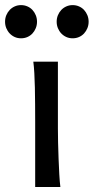

<svg xmlns="http://www.w3.org/2000/svg" viewBox="-47 -743 372 763"><path d="M183.1 -231.9Q183.1 -208.5 183.8 -176.5Q184.6 -144.5 185.8 -111.8Q187 -79.1 188.7 -49.3Q190.4 -19.5 192.9 0H92.8V-258.8Q92.8 -294.4 92.5 -329.1Q92.3 -363.8 91.6 -394.8Q90.8 -425.8 89.4 -452.4Q87.9 -479 85.4 -498H183.1ZM-26.9 -656.7Q-26.9 -670.4 -22 -682.4Q-17.1 -694.3 -8.5 -703.4Q0 -712.4 11.5 -717.5Q22.9 -722.7 36.6 -722.7Q50.3 -722.7 62 -717.5Q73.7 -712.4 82 -703.4Q90.3 -694.3 95.2 -682.4Q100.1 -670.4 100.1 -656.7Q100.1 -643.1 95.2 -631.1Q90.3 -619.1 82 -610.1Q73.7 -601.1 62 -595.9Q50.3 -590.8 36.6 -590.8Q22.9 -590.8 11.5 -595.9Q0 -601.1 -8.5 -610.1Q-17.1 -619.1 -22 -631.1Q-26.9 -643.1 -26.9 -656.7ZM178.2 -656.7Q178.2 -670.4 183.1 -682.4Q188 -694.3 196.5 -703.4Q205.1 -712.4 216.6 -717.5Q228 -722.7 241.7 -722.7Q255.4 -722.7 267.1 -717.5Q278.8 -712.4 287.1 -703.4Q295.4 -694.3 300.3 -682.4Q305.2 -670.4 305.2 -656.7Q305.2 -643.1 300.3 -631.1Q295.4 -619.1 287.1 -610.1Q278.8 -601.1 267.1 -595.9Q255.4 -590.8 241.7 -590.8Q228 -590.8 216.6 -595.9Q205.1 -601.1 196.5 -610.1Q188 -619.1 183.1 -631.1Q178.2 -643.1 178.2 -656.7Z"/></svg>

Font: Andika FrenchTight
Style: Regular
Weight: 400
Designer: Victor Gaultney, Annie Olsen, Julie Remington, Don Collingsworth, Eric Hays, Becca Hirsbrunner
Foundry: SIL International
Version: Version 5.000 ; Dig1 Dig4Opn Dig7 LnSpcTght